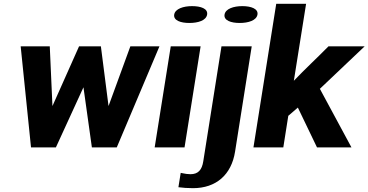

<svg xmlns="http://www.w3.org/2000/svg" viewBox="-20 -770 1925 1003"><path d="M88 -528 142 0H272L416 -314L460 0H590L813 -528H661L547 -216L507 -528H393L254 -216L240 -528Z M890 -694C885 -663 924 -650 969 -650C1015 -650 1057 -663 1062 -694C1067 -725 1029 -738 983 -738C938 -738 895 -724 890 -694ZM788 0H944L1028 -528H872Z M924 133 912 208C936 211 959 213 988 213C1109 213 1189 143 1208 22L1295 -528H1137L1042 72C1035 119 1014 140 975 140C960 140 948 138 934 135ZM1153 -694C1148 -663 1187 -650 1232 -650C1277 -650 1320 -663 1325 -694C1330 -724 1292 -738 1246 -738C1200 -738 1158 -724 1153 -694Z M1304 0H1460L1486 -165L1536 -208L1636 0H1816L1651 -306L1885 -528H1696L1693 -525C1635 -466 1574 -410 1515 -348L1579 -750H1423Z"/></svg>

Font: Aerodynamic
Style: BdObl
Weight: 500
Designer: Google
Version: Version 2.000980; 2014